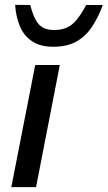

<svg xmlns="http://www.w3.org/2000/svg" viewBox="-20 -771 444 791"><path d="M26.6 0 125.1 -503.2H226.4L128.5 0ZM199.2 -578.4Q146.5 -578.4 112.8 -600.6Q79 -622.8 62.3 -661.9Q45.7 -700.9 42.3 -751.1L104.7 -750.4Q114.1 -713.6 126.1 -690.8Q138.1 -668.1 156.2 -657.7Q174.3 -647.4 202.9 -647.4Q232.4 -647.4 254.2 -656.7Q275.9 -665.9 295 -688.6Q314.1 -711.4 335 -750.4H403.6Q384.4 -698.7 358.6 -660Q332.9 -621.3 294.7 -599.9Q256.5 -578.4 199.2 -578.4Z"/></svg>

Font: REM Medium
Style: Italic
Weight: 500
Italic angle: -11°
Designer: Octavio Pardo
Foundry: Ashler Design
Version: Version 1.005;gftools[0.9.28]